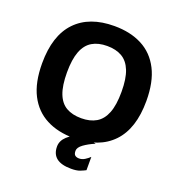

<svg xmlns="http://www.w3.org/2000/svg" viewBox="-151 -805 1037 1115"><g transform="rotate(20 367.0 -247.5)"><path d="M366.8 13Q267.8 13 195.6 -24.6Q123.4 -62.2 84.2 -138.5Q45 -214.8 45 -333Q45 -504.2 128.7 -591.9Q212.4 -679.6 366.8 -679.6Q465.8 -679.6 538.2 -642Q610.6 -604.4 649.8 -527.6Q689 -450.8 689 -333.6Q689 -162.4 605.1 -74.7Q521.2 13 366.8 13ZM366.8 -110.2Q421.8 -110.2 459.2 -132.3Q496.6 -154.4 515.9 -203.4Q535.2 -252.4 535.2 -334.2Q535.2 -415.4 515.9 -463.9Q496.6 -512.4 459.2 -534.4Q421.8 -556.4 366.8 -556.4Q311.8 -556.4 274.3 -534.1Q236.8 -511.8 217.8 -462.7Q198.8 -413.6 198.8 -332.4Q198.8 -251.2 217.8 -202.2Q236.8 -153.2 274.3 -131.7Q311.8 -110.2 366.8 -110.2ZM412.6 185.6Q351.6 185.6 321.6 162Q291.6 138.4 291.6 91.8Q291.6 56 322.1 27.8Q352.6 -0.4 403.6 -20.2L497.2 0Q456.6 17.2 428.8 37.4Q401 57.6 401 78.4Q401 98.8 410.4 106.2Q419.8 113.6 435.6 113.6Q454 113.6 470.5 103.1Q487 92.6 499.6 80.6V162.8Q485.2 170.4 465.6 178Q446 185.6 412.6 185.6Z"/></g></svg>

Font: Maven Pro VF Beta
Style: Regular
Weight: 400
Designer: Joe Prince
Foundry: Joe Prince
Version: Version 2.002